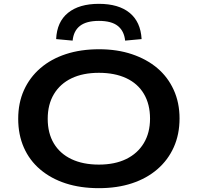

<svg xmlns="http://www.w3.org/2000/svg" viewBox="-20 -972 1031 1002"><path d="M496 10Q400 10 323 -15Q246 -40 190 -87.5Q134 -135 104.5 -202Q75 -269 75 -352Q75 -435 105 -501.5Q135 -568 190.5 -616Q246 -664 323.5 -689.5Q401 -715 497 -715Q592 -715 669 -689Q746 -663 801 -616.5Q856 -570 886.5 -503Q917 -436 917 -354Q917 -271 887 -204Q857 -137 801.5 -89Q746 -41 669 -15.5Q592 10 496 10ZM496 -113Q579 -113 638.5 -142Q698 -171 730.5 -225Q763 -279 763 -353Q763 -428 731 -482Q699 -536 639 -564Q579 -592 496 -592Q413 -592 353.5 -563.5Q294 -535 261.5 -481Q229 -427 229 -352Q229 -277 261 -223.5Q293 -170 353 -141.5Q413 -113 496 -113ZM359 -760 273 -768Q277 -858 335 -905Q393 -952 496 -952Q599 -952 656.5 -905Q714 -858 719 -768L633 -760Q628 -810 595 -836.5Q562 -863 496 -863Q431 -863 397.5 -837Q364 -811 359 -760Z"/></svg>

Font: Nunito Sans 10pt Expanded
Style: Bold
Weight: 700
Width: 7
Designer: Vernon Adams
Foundry: Vernon Adams
Version: Version 3.101;gftools[0.9.27]